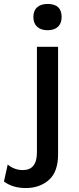

<svg xmlns="http://www.w3.org/2000/svg" viewBox="-104 -737 398 972"><path d="M137 -717Q208 -717 208 -651Q208 -619 189.5 -601.5Q171 -584 137 -584Q103 -584 84 -601.5Q65 -619 65 -651Q65 -683 84 -700Q103 -717 137 -717ZM190 -500V44Q190 133 143.5 174Q97 215 26 215Q-39 215 -84 182L-65 96Q-31 124 12 124Q83 124 83 34V-500Z"/></svg>

Font: Elaine Sans Medium
Style: Regular
Weight: 500
Designer: Wei Huang
Foundry: Wei Huang
Version: Version 2.001;December 24, 2019;FontCreator 12.0.0.2547 64-b